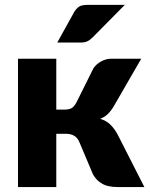

<svg xmlns="http://www.w3.org/2000/svg" viewBox="-20 -756 607 776"><path d="M289.1 -342.3 357.4 -479.5Q367.7 -496.1 388.7 -507.8Q408.7 -518.6 428.7 -518.6H550.8L441.9 -330.1Q429.7 -308.6 416.5 -295.9Q402.8 -282.2 384.8 -275.9Q410.2 -268.1 426.3 -252Q443.4 -234.9 455.1 -212.9L563.5 0H456.5Q434.6 0 420.9 -3.4Q406.2 -5.9 393.6 -13.2Q379.9 -21 372.6 -28.8Q362.3 -39.6 356 -50.8L300.8 -181.6Q293.5 -199.2 279.3 -207.5Q265.6 -215.3 246.6 -215.3H207.5V0H52.7V-518.6H207.5V-313H239.3Q260.3 -313 271 -319.8Q281.2 -327.1 289.1 -342.3ZM334.5 -736.3H484.4L354.5 -605Q342.8 -593.3 332.5 -588.9Q322.8 -584 304.7 -584H211.4L279.3 -706.5Q287.1 -720.2 299.3 -729Q310.1 -736.3 334.5 -736.3Z"/></svg>

Font: Lato-ExtraBold
Style: Regular
Weight: 500
Designer: Lukasz Dziedzic with Adam Twardoch and Botio Nikoltchev
Foundry: tyPoland Lukasz Dziedzic
Version: ""